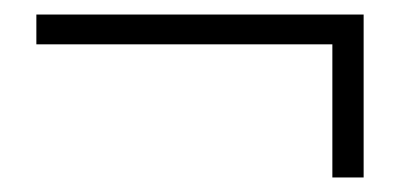

<svg xmlns="http://www.w3.org/2000/svg" viewBox="-20 -412 549 264"><path d="M30 -351H454L437 -372V-168H480V-392H30Z"/></svg>

Font: Source Serif 4 48pt
Style: Regular
Weight: 400
Designer: Frank Grie√ühammer
Foundry: Adobe Systems Incorporated
Version: Version 4.004;hotconv 1.0.116;makeotfexe 2.5.65601